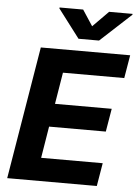

<svg xmlns="http://www.w3.org/2000/svg" viewBox="-62 -1001 753 1049"><g transform="rotate(5 314.5 -477.0)"><path d="M17.8 0H509.2L530.5 -126.8H192.8L221.2 -300.4H532.3L553.6 -427.2H242.5L271 -600.5H607.2L628.6 -727.3H138.5ZM220.9 -948.9 339.5 -792.6H452.1L621.4 -948.9L622.2 -953.8H493.3L407.7 -867.2L350.9 -953.8H221.6Z"/></g></svg>

Font: Margiela Sans
Style: Bold Italic
Weight: 700
Italic angle: -9.39999°
Designer: Stefan Endress, Andreas Faust
Version: Version 1.100;FEAKit 1.0